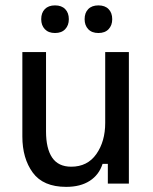

<svg xmlns="http://www.w3.org/2000/svg" viewBox="-20 -698 582 730"><path d="M231.7 12.5Q144.2 12.5 104.6 -41.7Q65 -95.8 65 -179.2V-500H155V-198.3Q155 -133.3 178.3 -98.8Q201.7 -64.2 250.8 -64.2Q312.5 -64.2 346.2 -112.1Q380 -160 380 -230.8V-500H470V0H390V-75H370Q356.7 -33.3 321.2 -10.4Q285.8 12.5 231.7 12.5ZM189.2 -572.5Q164.2 -572.5 150.4 -587.1Q136.7 -601.7 136.7 -625Q136.7 -649.2 150.4 -663.3Q164.2 -677.5 189.2 -677.5Q214.2 -677.5 227.9 -663.3Q241.7 -649.2 241.7 -625Q241.7 -601.7 227.9 -587.1Q214.2 -572.5 189.2 -572.5ZM354.2 -572.5Q329.2 -572.5 315.4 -587.1Q301.7 -601.7 301.7 -625Q301.7 -649.2 315.4 -663.3Q329.2 -677.5 354.2 -677.5Q379.2 -677.5 392.9 -663.3Q406.7 -649.2 406.7 -625Q406.7 -601.7 392.9 -587.1Q379.2 -572.5 354.2 -572.5Z"/></svg>

Font: Familjen Grotesk Variable
Style: Regular
Weight: 400
Designer: Anders Wikstroem, Jonas Baeckman, Matilda Gysing, Kristian Moeller
Foundry: Familjen STHLM AB
Version: Version 2.000